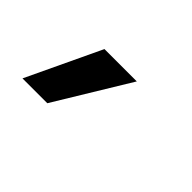

<svg xmlns="http://www.w3.org/2000/svg" viewBox="-39 -850 361 361"><g transform="rotate(45 141.5 -669.0)"><path d="M86 -595H20L90 -743H176Z"/></g></svg>

Font: Bricolage Grotesque Light
Style: Regular
Weight: 300
Designer: Mathieu Triay
Foundry: Atelier Triay
Version: Version 1.000;gftools[0.9.30]